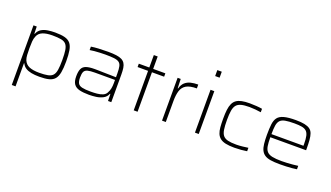

<svg xmlns="http://www.w3.org/2000/svg" viewBox="-80 -1346 3701 2148"><g transform="rotate(20 1770.5 -271.5)"><path d="M113 200V-510H152L154 -426H159Q175 -466 207.5 -485.5Q240 -505 282.5 -511.5Q325 -518 369 -518Q440 -518 484.5 -506.5Q529 -495 553 -466Q577 -437 586 -386Q595 -335 595 -255Q595 -176 585.5 -124.5Q576 -73 552 -44Q528 -15 484 -3.5Q440 8 370 8Q315 8 274 0Q233 -8 205 -26Q177 -44 163 -75H158V200ZM353 -33Q417 -33 456 -41Q495 -49 515 -71.5Q535 -94 542 -138Q549 -182 549 -255Q549 -328 542 -372Q535 -416 515 -439Q495 -462 456 -469.5Q417 -477 353 -477Q281 -477 236.5 -459Q192 -441 176 -400Q163 -371 160.5 -335Q158 -299 158 -255Q158 -210 160 -175Q162 -140 171 -117Q190 -70 235 -51.5Q280 -33 353 -33Z M961 8Q892 8 846.5 -3.5Q801 -15 779 -46.5Q757 -78 757 -138Q757 -195 771.5 -227Q786 -259 822.5 -272Q859 -285 925 -285Q937 -285 965 -284.5Q993 -284 1030.5 -283Q1068 -282 1107 -281.5Q1146 -281 1179 -280V-324Q1179 -378 1172 -409Q1165 -440 1144 -454.5Q1123 -469 1083.5 -473.5Q1044 -478 981 -478Q954 -478 919 -476.5Q884 -475 851.5 -472Q819 -469 798 -465V-506Q835 -512 887.5 -515Q940 -518 1001 -518Q1058 -518 1098 -512.5Q1138 -507 1162.5 -494.5Q1187 -482 1201 -460.5Q1215 -439 1220 -406.5Q1225 -374 1225 -328V0H1186L1184 -83H1179Q1163 -43 1126.5 -23.5Q1090 -4 1046 2Q1002 8 961 8ZM967 -32Q1007 -32 1043.5 -35.5Q1080 -39 1109 -51Q1138 -63 1152 -89Q1168 -118 1173.5 -146.5Q1179 -175 1179 -210V-248H938Q884 -248 854 -240Q824 -232 813 -209.5Q802 -187 802 -140Q802 -96 815 -72.5Q828 -49 864 -40.5Q900 -32 967 -32Z M1492 0V-470H1367V-510H1492V-658H1538V-510H1683V-470H1538V0Z M1829 0V-510H1866L1870 -400H1875Q1888 -448 1916.5 -473.5Q1945 -499 1985 -508.5Q2025 -518 2072 -518V-472Q1990 -472 1947.5 -447Q1905 -422 1889.5 -372.5Q1874 -323 1874 -252V0Z M2217 -672V-743H2270V-672ZM2221 0V-510H2266V0Z M2691 8Q2629 8 2587.5 -1Q2546 -10 2521 -30Q2496 -50 2483.5 -80.5Q2471 -111 2467.5 -154.5Q2464 -198 2464 -254Q2464 -317 2469.5 -361.5Q2475 -406 2489.5 -436.5Q2504 -467 2529 -484.5Q2554 -502 2592.5 -510Q2631 -518 2686 -518Q2724 -518 2765.5 -515Q2807 -512 2835 -507V-466Q2806 -471 2767 -474.5Q2728 -478 2697 -478Q2636 -478 2599 -468Q2562 -458 2542.5 -434Q2523 -410 2516 -366.5Q2509 -323 2509 -256Q2509 -186 2516 -141.5Q2523 -97 2543 -73.5Q2563 -50 2600.5 -41Q2638 -32 2700 -32Q2736 -32 2775.5 -36.5Q2815 -41 2841 -45V-4Q2814 1 2772 4.5Q2730 8 2691 8Z M3233 8Q3167 8 3123 1Q3079 -6 3052 -24Q3025 -42 3010.5 -72Q2996 -102 2991 -147Q2986 -192 2986 -254Q2986 -328 2992 -378.5Q2998 -429 3021 -459.5Q3044 -490 3095 -504Q3146 -518 3235 -518Q3298 -518 3339 -509.5Q3380 -501 3404 -483.5Q3428 -466 3439 -435Q3450 -404 3453.5 -360Q3457 -316 3457 -256V-240H3031Q3031 -177 3037.5 -136.5Q3044 -96 3065 -73Q3086 -50 3128 -41Q3170 -32 3241 -32Q3271 -32 3306 -34Q3341 -36 3374.5 -39Q3408 -42 3434 -46V-5Q3412 -1 3378 2Q3344 5 3307 6.5Q3270 8 3233 8ZM3412 -257V-297Q3412 -358 3403.5 -394Q3395 -430 3374.5 -448Q3354 -466 3319.5 -472Q3285 -478 3233 -478Q3165 -478 3124.5 -470.5Q3084 -463 3064 -442Q3044 -421 3037.5 -382Q3031 -343 3031 -277H3432Z"/></g></svg>

Font: Saira Expanded ExtraLight
Style: Regular
Weight: 250
Width: 7
Designer: Hector Gatti with collaboration of the Omnibus-Type team
Foundry: Omnibus-Type
Version: Version 1.101